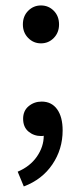

<svg xmlns="http://www.w3.org/2000/svg" viewBox="-20 -500 301 705"><path d="M67.4 184.6 44.9 130.4Q90.3 111.3 115.5 75Q140.6 38.6 140.6 -1.5Q138.2 -1 135.7 -0.7Q133.3 -0.5 130.9 -0.5Q104.5 -0.5 84.7 -16.8Q64.9 -33.2 64.9 -64Q64.9 -93.3 85.2 -110.1Q105.5 -127 132.8 -127Q169.4 -127 189.7 -98.9Q210 -70.8 210 -21Q210 47.9 172.4 103.5Q134.8 159.2 67.4 184.6ZM130.4 -340.8Q103 -340.8 83.5 -360.6Q64 -380.4 64 -410.2Q64 -440.9 83.5 -460.4Q103 -480 130.4 -480Q158.2 -480 177.5 -460.4Q196.8 -440.9 196.8 -410.2Q196.8 -380.4 177.5 -360.6Q158.2 -340.8 130.4 -340.8Z"/></svg>

Font: Varta Light SemiBold
Style: Regular
Weight: 600
Version: Version 1.004